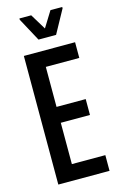

<svg xmlns="http://www.w3.org/2000/svg" viewBox="-132 -936 619 992"><g transform="rotate(-15 177.0 -440.5)"><path d="M51 0V-688H325V-604H146V-390H302V-305H146V-84H325V0ZM146 -750 79 -874V-881H142L193 -797L245 -881H308V-874L240 -750Z"/></g></svg>

Font: Saira ExtraCondensed SemiBold
Style: Regular
Weight: 600
Width: 2
Designer: Hector Gatti with collaboration of the Omnibus-Type team
Foundry: Omnibus-Type
Version: Version 1.101